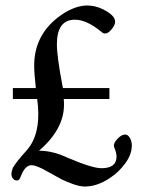

<svg xmlns="http://www.w3.org/2000/svg" viewBox="-20 -655 523 702"><path d="M380 -293V-333H210C195.3 -409 188 -462.3 188 -493C188 -553 210 -583 254 -583C282 -583 313.7 -568.7 349 -540C357.7 -531.3 367 -530.3 377 -537C386.3 -545 393 -553 397 -561C399.6 -565.9 400.9 -570.7 400.9 -575.4C400.9 -581.7 398.6 -587.9 394 -594C386.7 -603.3 373.8 -612.5 355.5 -621.5C337.2 -630.5 317.7 -635 297 -635C262.3 -633.7 226.7 -618.7 190 -590C133.3 -545.3 105 -487 105 -415C105 -396.3 107 -369 111 -333H27V-293H116C118.7 -274.3 120 -255.7 120 -237C120 -181.7 106.3 -138.3 79 -107C51 -75.7 34 -54.3 28 -43C23.8 -33.4 21.8 -25.2 21.8 -18.4C21.8 -14.2 22.5 -10.6 24 -7.5C28 0.8 34 5 42 5C48 5 52.3 0.7 55 -8C65.7 -36.7 79 -51 95 -51C107.7 -51 127.7 -43 155 -27C179 -13.7 195.3 -4.7 204 0C212.7 4.7 226 10.3 244 17C262 23.7 277.3 27 290 27C320.7 27 351.7 16.3 383 -5C404.3 -19 422.8 -36.8 438.5 -58.5C454.2 -80.2 462 -101.7 462 -123C462 -133 459.7 -142.2 455 -150.5C450.3 -158.8 444.7 -163 438 -163C426 -163 413.7 -154.3 401 -137C396.3 -129 395.3 -121.7 398 -115C403.3 -103 406 -92 406 -82C406 -54 387.7 -40 351 -40C328.3 -40 287.3 -52.7 228 -78C191.3 -95.3 156.3 -104 123 -104C183.7 -156.7 214 -212.7 214 -272C214 -280.7 213.7 -287.7 213 -293Z"/></svg>

Font: Ponomar Unicode
Style: Regular
Weight: 400
Version: 1.3